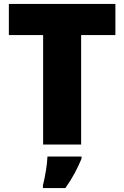

<svg xmlns="http://www.w3.org/2000/svg" viewBox="-20 -734 631 975"><path d="M392 0V-556H566V-714H25V-556H199V0ZM394 72V61H221C220 99 209 165 198 207V221H312C350 167 371 126 394 72Z"/></svg>

Font: Noto Sans Kannada Black
Style: Regular
Weight: 900
Designer: Jelle Bosma - Monotype Design Team
Foundry: Monotype Imaging Inc.
Version: Version 2.005